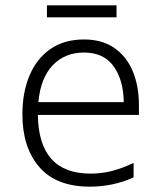

<svg xmlns="http://www.w3.org/2000/svg" viewBox="-20 -690 603 720"><path d="M317 10Q191 10 127.5 -63.5Q64 -137 64 -261Q64 -344 91 -407.5Q118 -471 169.5 -506.5Q221 -542 295 -542Q363 -542 409 -510Q455 -478 478 -422.5Q501 -367 501 -295V-259H122Q125 -39 319 -39Q363 -39 402 -49.5Q441 -60 481 -79V-25Q442 -7 400.5 1.5Q359 10 317 10ZM444 -307Q443 -390 406 -441.5Q369 -493 295 -493Q223 -493 177.5 -445Q132 -397 124 -307ZM156 -625V-670H417V-625Z"/></svg>

Font: Noto Sans Mono SemiCondensed Light
Style: Regular
Weight: 300
Width: 4
Designer: Monotype Design Team
Foundry: Monotype Imaging Inc.
Version: Version 2.014; ttfautohint (v1.8.4.7-5d5b)